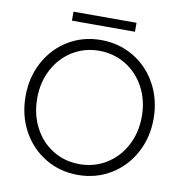

<svg xmlns="http://www.w3.org/2000/svg" viewBox="-92 -938 982 1031"><g transform="rotate(10 399.5 -422.5)"><path d="M50.8 -360.4Q50.8 -463.9 96.2 -547.9Q141.6 -631.8 221.2 -679.7Q300.8 -727.5 398.4 -727.5Q497.1 -727.5 577.1 -679.7Q657.2 -631.8 703.1 -547.6Q749 -463.4 749 -359.4Q749 -255.9 703.1 -171.9Q657.2 -87.9 577.4 -40Q497.6 7.8 399.4 7.8Q301.8 7.8 221.9 -40.3Q142.1 -88.4 96.4 -172.4Q50.8 -256.3 50.8 -360.4ZM684.6 -360.4Q684.6 -448.2 647 -518.8Q609.4 -589.4 543.9 -629.2Q478.5 -668.9 398.4 -668.9Q319.8 -668.9 254.6 -629.2Q189.5 -589.4 151.9 -518.8Q114.3 -448.2 114.3 -360.4Q114.3 -272 151.4 -201.2Q188.5 -130.4 253.4 -90.6Q318.4 -50.8 398.4 -50.8Q479 -50.8 544.4 -91.1Q609.9 -131.3 647.2 -202.1Q684.6 -272.9 684.6 -360.4ZM225.6 -851.6H569.3V-802.7H225.6Z"/></g></svg>

Font: Reddit Sans Chocolate Light
Style: Regular
Weight: 300
Designer: Stephen Hutchings
Foundry: Reddit
Version: Version 1.013